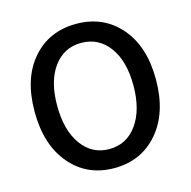

<svg xmlns="http://www.w3.org/2000/svg" viewBox="-110 -859 975 981"><g transform="rotate(-15 377.0 -368.5)"><path d="M56.6 -371.1Q56.6 -546.9 145 -648.4Q233.4 -750 377 -750Q520.5 -750 609.4 -647.9Q698.2 -545.9 698.2 -371.1Q698.2 -195.3 609.4 -91.3Q520.5 12.7 377 12.7Q233.4 12.7 145 -91.3Q56.6 -195.3 56.6 -371.1ZM579.1 -371.1Q579.1 -500 523.9 -574.7Q468.8 -649.4 377 -649.4Q285.2 -649.4 230.5 -574.7Q175.8 -500 175.8 -371.1Q175.8 -241.2 230.5 -164.6Q285.2 -87.9 377 -87.9Q468.8 -87.9 523.9 -164.6Q579.1 -241.2 579.1 -371.1Z"/></g></svg>

Font: Gen Jyuu GothicL Medium
Style: Regular
Weight: 500
Designer: [Source Han Sans]
Ryoko NISHIZUKA  (kana & ideographs); Paul D. Hunt (Latin, Greek & Cyrillic); Wenlong ZHANG  (bopomofo
Version: Version 1.002.20150607